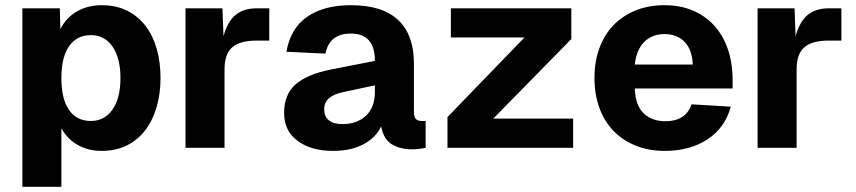

<svg xmlns="http://www.w3.org/2000/svg" viewBox="-20 -568 3292 738"><path d="M66 150V-536H210L212 -456Q235 -501 276.5 -524.5Q318 -548 371 -548Q427 -548 469.5 -526.5Q512 -505 540.5 -467Q569 -429 583 -378Q597 -327 597 -268Q597 -209 582.5 -158Q568 -107 539.5 -69Q511 -31 468.5 -9.5Q426 12 370 12Q319 12 278.5 -11Q238 -34 216 -75V150ZM329 -103Q382 -103 412.5 -147Q443 -191 443 -268Q443 -345 412.5 -389Q382 -433 329 -433Q276 -433 246 -391Q216 -349 216 -268Q216 -187 245.5 -145Q275 -103 329 -103Z M693 0V-536H835L839 -429Q855 -486 886 -511Q917 -536 966 -536H1015V-412H966Q903 -412 873 -386.5Q843 -361 843 -301V0Z M1260 12Q1176 12 1124 -26.5Q1072 -65 1072 -134Q1072 -205 1116 -243.5Q1160 -282 1248 -300L1421 -334Q1421 -439 1329 -439Q1246 -439 1231 -362L1081 -369Q1096 -458 1160 -503Q1224 -548 1329 -548Q1450 -548 1510.5 -491Q1571 -434 1571 -324V-141Q1571 -118 1578.5 -110.5Q1586 -103 1601 -103H1616V0Q1608 2 1593 4Q1578 6 1562 6Q1520 6 1487.5 -12.5Q1455 -31 1445 -82Q1425 -39 1377 -13.5Q1329 12 1260 12ZM1296 -91Q1353 -91 1387 -123.5Q1421 -156 1421 -214V-240L1299 -214Q1226 -199 1226 -148Q1226 -121 1243.5 -106Q1261 -91 1296 -91Z M1700 0V-118L1996 -424H1713V-536H2176V-418L1876 -112H2183V0Z M2535 12Q2474 12 2424 -8Q2374 -28 2338.5 -64.5Q2303 -101 2284 -153Q2265 -205 2265 -268Q2265 -331 2284 -383Q2303 -435 2338.5 -471.5Q2374 -508 2423.5 -528Q2473 -548 2534 -548Q2594 -548 2642 -528Q2690 -508 2724.5 -470.5Q2759 -433 2777.5 -379.5Q2796 -326 2796 -258V-228H2420Q2422 -164 2453.5 -133Q2485 -102 2538 -102Q2576 -102 2601.5 -118Q2627 -134 2638 -167L2789 -158Q2767 -77 2699.5 -32.5Q2632 12 2535 12ZM2643 -320Q2640 -379 2610.5 -408Q2581 -437 2534 -437Q2486 -437 2456 -406.5Q2426 -376 2420 -320Z M2892 0V-536H3034L3038 -429Q3054 -486 3085 -511Q3116 -536 3165 -536H3214V-412H3165Q3102 -412 3072 -386.5Q3042 -361 3042 -301V0Z"/></svg>

Font: Geist
Style: Bold
Weight: 400
Designer: Basement.studio, Andrés Briganti, Mateo Zaragoza
Foundry: Basement.studio, Vercel, Andrés Briganti, Guido Ferreyra, Mateo Zaragoza
Version: Version 1.401